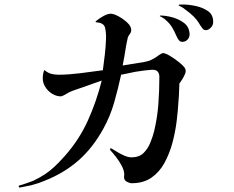

<svg xmlns="http://www.w3.org/2000/svg" viewBox="-20 -809 1040 853"><path d="M805 -493Q805 -485 798 -471.5Q791 -458 784 -448Q777 -438 777 -438Q776 -423 775.5 -401.5Q775 -380 773 -361Q771 -321 765 -272Q759 -223 746 -174.5Q733 -126 710.5 -85Q688 -44 652.5 -19.5Q617 5 565 5Q556 5 543.5 -1.5Q531 -8 531 -23Q531 -25 531.5 -28Q532 -31 532 -33Q532 -51 521 -72Q510 -93 495.5 -111.5Q481 -130 470 -142Q467 -147 470 -149Q473 -151 476 -149Q485 -144 500 -134.5Q515 -125 532.5 -117.5Q550 -110 564 -110Q598 -110 617.5 -129Q637 -148 648 -175.5Q659 -203 665 -227Q679 -286 683.5 -346Q688 -406 688 -467Q688 -482 680.5 -491Q673 -500 653 -499Q637 -498 618.5 -495.5Q600 -493 581 -490Q565 -487 550 -483.5Q535 -480 518 -477Q505 -416 487.5 -354.5Q470 -293 439 -237Q393 -153 329 -96.5Q265 -40 176 -5Q156 4 119 14Q108 16 94 19Q80 22 69 24Q65 25 63.5 20.5Q62 16 66 15Q78 12 98 5Q118 -2 128 -6Q157 -20 178.5 -34Q200 -48 220.5 -67Q241 -86 267 -115Q331 -187 369.5 -271.5Q408 -356 432 -451Q410 -443 390.5 -436.5Q371 -430 353 -423Q335 -417 317.5 -411Q300 -405 285 -398Q281 -396 276 -392.5Q271 -389 266 -387Q262 -385 258 -383Q254 -381 249 -381Q231 -381 212.5 -392Q194 -403 182 -421.5Q170 -440 170 -461Q170 -483 177 -498Q191 -486 206 -481.5Q221 -477 240 -477Q264 -477 289 -479Q314 -481 339 -484Q364 -487 388 -490.5Q412 -494 437 -497Q442 -533 446 -569Q450 -605 451 -636Q452 -665 446.5 -686.5Q441 -708 407 -710Q403 -712 406 -715Q423 -729 441 -738.5Q459 -748 472 -748Q485 -748 506.5 -736.5Q528 -725 545.5 -708.5Q563 -692 563 -676Q563 -666 557.5 -659Q552 -652 548 -643Q546 -635 544 -624.5Q542 -614 540 -604Q537 -584 533 -561Q529 -538 525 -518Q548 -522 571.5 -525.5Q595 -529 618 -533Q637 -537 645 -540Q653 -543 665 -550Q674 -555 686 -564Q698 -573 705 -573Q715 -573 736.5 -560Q758 -547 776 -532Q790 -521 797.5 -512Q805 -503 805 -493ZM822 -663Q824 -645 814 -634Q804 -623 790 -623Q780 -623 773.5 -632Q767 -641 763 -651Q756 -668 746 -685Q736 -702 722 -715Q711 -726 700 -732Q699 -733 696.5 -734Q694 -735 692 -736Q689 -737 690 -738.5Q691 -740 692 -740Q717 -740 746 -732Q775 -724 797 -707.5Q819 -691 822 -663ZM927 -713Q928 -698 917 -686.5Q906 -675 895 -675Q886 -675 880.5 -681.5Q875 -688 870 -696Q857 -719 841 -735Q825 -751 805 -765Q794 -775 779 -782Q779 -782 778 -782.5Q777 -783 777 -783Q770 -787 778 -789Q782 -789 787.5 -789Q793 -789 793 -789Q818 -789 849 -782.5Q880 -776 903.5 -760Q927 -744 927 -713Z"/></svg>

Font: Kaisei Tokumin
Style: Regular
Weight: 400
Designer: Font-Kai, 金井和夫
Foundry: KAZUO KANAI
Version: Version 5.003